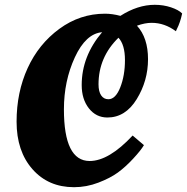

<svg xmlns="http://www.w3.org/2000/svg" viewBox="-20 -767 778 799"><path d="M288 12Q181 12 115 -63Q49 -138 49 -260.5Q49 -383 95 -483.5Q141 -584 227 -647Q313 -710 417 -710Q447 -710 481 -701Q553 -747 624 -747Q660 -747 691.5 -736.5Q723 -726 738 -711Q730 -673 716 -646L712 -637Q665 -672 611 -672Q583 -672 550 -660Q596 -610 596 -520.5Q596 -431 549 -354.5Q502 -278 427 -278Q380 -278 350 -316Q320 -354 320 -413Q320 -533 405 -633Q337 -627 291.5 -528.5Q246 -430 246 -312Q246 -97 353 -97Q433 -97 532 -203L579 -163Q566 -141 534 -106.5Q502 -72 470.5 -49Q439 -26 389.5 -7Q340 12 288 12ZM473 -610Q390 -529 390 -416Q390 -386 401 -370Q412 -354 431 -354Q461 -354 480.5 -403.5Q500 -453 500 -517Q500 -581 473 -610Z"/></svg>

Font: Oleo Script Swash Caps
Style: Bold
Weight: 700
Designer: Soytutype
Foundry: Soytutype
Version: Version 1.002